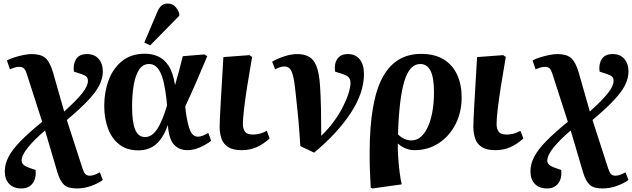

<svg xmlns="http://www.w3.org/2000/svg" viewBox="-20 -833 3565 1083"><path d="M100 230Q57 230 32 204.5Q7 179 7 133Q7 92 28.5 51Q50 10 96.5 -37.5Q143 -85 218 -146L132 -413Q124 -439 114.5 -447.5Q105 -456 90 -456Q75 -456 62.5 -452Q50 -448 36 -442L19 -492Q35 -501 60 -509Q85 -517 111.5 -522.5Q138 -528 159 -528Q211 -528 236.5 -505.5Q262 -483 279 -425L342 -204Q412 -267 444 -307.5Q476 -348 476 -377Q476 -392 468 -400Q460 -408 440 -415L397 -429Q391 -470 409 -499Q427 -528 471 -528Q513 -528 536.5 -501Q560 -474 560 -429Q560 -393 541.5 -354.5Q523 -316 478.5 -268.5Q434 -221 357 -156L445 116Q453 140 461.5 149Q470 158 486 158Q498 158 510.5 154Q523 150 543 139L560 182Q535 201 495 215.5Q455 230 414 230Q363 230 341 209Q319 188 305 143L234 -97Q173 -45 137.5 -1Q102 43 102 73Q102 98 141 112L181 126Q185 174 163.5 202Q142 230 100 230Z M760 15Q695 15 652.5 -18.5Q610 -52 589 -109Q568 -166 568 -236Q568 -314 593 -381Q618 -448 669 -489Q720 -530 798 -530Q837 -530 871.5 -515Q906 -500 931 -462Q956 -424 967 -355H968Q980 -397 990.5 -435.5Q1001 -474 1011 -516L1133 -526L1149 -516Q1116 -437 1085.5 -367Q1055 -297 1025 -233L1028 -202Q1039 -125 1054 -93.5Q1069 -62 1097 -62Q1109 -62 1124.5 -68Q1140 -74 1155 -83L1171 -39Q1149 -21 1111.5 -3.5Q1074 14 1037 14Q991 14 962 -16.5Q933 -47 927 -126H926Q902 -57 862 -21Q822 15 760 15ZM798 -60Q837 -60 866.5 -104.5Q896 -149 922 -238L919 -273Q907 -381 883.5 -426.5Q860 -472 821 -472Q786 -472 765 -440.5Q744 -409 734.5 -354.5Q725 -300 725 -231Q725 -144 742.5 -102Q760 -60 798 -60ZM827 -577 794 -593 865 -760Q876 -788 890 -800.5Q904 -813 925 -813Q950 -813 966 -798Q982 -783 991 -757V-744Z M1343 14Q1293 14 1266 -4Q1239 -22 1229 -52Q1219 -82 1219 -118Q1219 -149 1224.5 -246Q1230 -343 1240 -511L1387 -522L1402 -512Q1387 -426 1375 -350Q1363 -274 1356.5 -218Q1350 -162 1350 -134Q1350 -106 1362 -90Q1374 -74 1408 -74Q1446 -74 1485 -95L1501 -52Q1466 -20 1428 -3Q1390 14 1343 14Z M1752 28 1674 -9Q1671 -51 1669 -83.5Q1667 -116 1664 -147.5Q1661 -179 1657 -218.5Q1653 -258 1647 -313Q1641 -374 1633 -405Q1625 -436 1613.5 -447Q1602 -458 1584 -458Q1561 -458 1532 -442L1515 -485Q1544 -502 1583 -515Q1622 -528 1657 -528Q1695 -528 1722 -513.5Q1749 -499 1764.5 -461Q1780 -423 1785 -353Q1789 -296 1790.5 -219Q1792 -142 1792 -67Q1830 -103 1861 -145Q1892 -187 1913.5 -229Q1935 -271 1946 -306.5Q1957 -342 1957 -365Q1957 -385 1947.5 -396Q1938 -407 1914 -415L1870 -429Q1864 -474 1883 -501Q1902 -528 1942 -528Q1985 -528 2009 -498.5Q2033 -469 2033 -416Q2033 -309 1958 -195Q1883 -81 1752 28Z M2081 230 2071 225Q2068 173 2066.5 128.5Q2065 84 2065 24Q2066 -264 2138 -396.5Q2210 -529 2355 -529Q2432 -529 2482.5 -498Q2533 -467 2558.5 -411.5Q2584 -356 2584 -284Q2584 -200 2549.5 -132.5Q2515 -65 2455 -25.5Q2395 14 2317 14Q2292 14 2267.5 4Q2243 -6 2225 -23H2224Q2223 12 2226 54.5Q2229 97 2234 137.5Q2239 178 2246 207ZM2301 -41Q2333 -41 2357 -64Q2381 -87 2397 -125.5Q2413 -164 2420.5 -212.5Q2428 -261 2428 -312Q2428 -395 2408.5 -433.5Q2389 -472 2350 -472Q2290 -472 2260.5 -374Q2231 -276 2225 -75Q2259 -41 2301 -41Z M2774 14Q2724 14 2697 -4Q2670 -22 2660 -52Q2650 -82 2650 -118Q2650 -149 2655.5 -246Q2661 -343 2671 -511L2818 -522L2833 -512Q2818 -426 2806 -350Q2794 -274 2787.5 -218Q2781 -162 2781 -134Q2781 -106 2793 -90Q2805 -74 2839 -74Q2877 -74 2916 -95L2932 -52Q2897 -20 2859 -3Q2821 14 2774 14Z M3065 230Q3022 230 2997 204.5Q2972 179 2972 133Q2972 92 2993.5 51Q3015 10 3061.5 -37.5Q3108 -85 3183 -146L3097 -413Q3089 -439 3079.5 -447.5Q3070 -456 3055 -456Q3040 -456 3027.5 -452Q3015 -448 3001 -442L2984 -492Q3000 -501 3025 -509Q3050 -517 3076.5 -522.5Q3103 -528 3124 -528Q3176 -528 3201.5 -505.5Q3227 -483 3244 -425L3307 -204Q3377 -267 3409 -307.5Q3441 -348 3441 -377Q3441 -392 3433 -400Q3425 -408 3405 -415L3362 -429Q3356 -470 3374 -499Q3392 -528 3436 -528Q3478 -528 3501.5 -501Q3525 -474 3525 -429Q3525 -393 3506.5 -354.5Q3488 -316 3443.5 -268.5Q3399 -221 3322 -156L3410 116Q3418 140 3426.5 149Q3435 158 3451 158Q3463 158 3475.5 154Q3488 150 3508 139L3525 182Q3500 201 3460 215.5Q3420 230 3379 230Q3328 230 3306 209Q3284 188 3270 143L3199 -97Q3138 -45 3102.5 -1Q3067 43 3067 73Q3067 98 3106 112L3146 126Q3150 174 3128.5 202Q3107 230 3065 230Z"/></svg>

Font: Literata 36pt
Style: Bold Italic
Weight: 700
Italic angle: -2°
Designer: Latin by Veronika Burian and Jose Scaglione. Greek by Irene Vlachou. Cyrillic by Vera Evstafieva
Foundry: TypeTogether
Version: Version 3.002